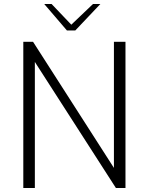

<svg xmlns="http://www.w3.org/2000/svg" viewBox="-20 -944 716 964"><path d="M97 0V-734H146L552 -101V-734H610V0H562L155 -633V0ZM316 -791 202 -924H239L338 -820L447 -924H484L358 -791Z"/></svg>

Font: Exo Thin Light
Style: Regular
Weight: 300
Version: Version 2.000